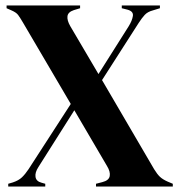

<svg xmlns="http://www.w3.org/2000/svg" viewBox="-20 -680 654 700"><path d="M10 0V-10L27 -15Q48 -22 60 -33.5Q72 -45 84 -63L238 -301L63 -599Q53 -616 46 -625.5Q39 -635 20 -643L4 -650V-660H272V-650L249 -643Q228 -636 226 -621Q224 -606 236 -585L339 -410L449 -584Q462 -605 464.5 -622Q467 -639 444 -645L424 -650V-660H563V-650L537 -642Q518 -637 507.5 -625.5Q497 -614 486 -597L352 -388L542 -63Q553 -45 563 -35.5Q573 -26 591 -18L610 -10V0H330V-10L353 -16Q377 -22 380 -38Q383 -54 370 -75L251 -278L120 -71Q107 -51 109.5 -35Q112 -19 131 -14L145 -10V0Z"/></svg>

Font: DM Serif Display
Style: Regular
Weight: 400
Designer: Colophon Foundry, Frank Grießhammer
Foundry: Colophon Foundry
Version: Version 5.200; ttfautohint (v1.8.3)